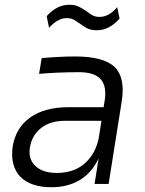

<svg xmlns="http://www.w3.org/2000/svg" viewBox="-20 -772 609 806"><path d="M196 14Q153 14 120 3Q87 -8 65.5 -30Q44 -52 36 -84Q31 -103 31 -125Q31 -140 33 -156Q46 -236 107 -279Q168 -322 268 -322H415L419 -347Q422 -364 422 -379Q422 -416 404 -438Q378 -469 312 -469Q267 -469 221.5 -467Q176 -465 144 -462L155 -528Q187 -531 224 -533Q261 -535 295 -535Q416 -535 462 -490Q495 -457 495 -393Q495 -369 490 -340L436 0H377L394 -107Q365 -46 314.5 -16Q264 14 196 14ZM219 -46Q246 -46 273.5 -53Q301 -60 324.5 -77Q348 -94 366.5 -121.5Q385 -149 394 -190L406 -265H254Q191 -265 152.5 -234.5Q114 -204 106 -155Q104 -145 104 -135Q104 -98 129 -75Q159 -46 219 -46ZM386 -645Q362 -645 346.5 -653Q331 -661 318 -671Q305 -680 292 -688Q279 -696 260 -696Q222 -696 186 -655L176 -704Q195 -726 219 -739Q243 -752 271 -752Q295 -752 311 -744Q327 -736 340 -727Q353 -717 366 -709Q379 -701 398 -701Q418 -701 436.5 -711.5Q455 -722 472 -742L482 -694Q463 -672 439 -658.5Q415 -645 386 -645Z"/></svg>

Font: Sora Light
Style: Italic
Weight: 300
Designer: Jonathan Barnbrook, Juli√°n Moncada
Version: Version 1.000